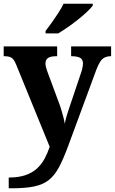

<svg xmlns="http://www.w3.org/2000/svg" viewBox="-20 -786 619 1035"><path d="M27 171Q79.1 171 115.8 158.6Q152.6 146.2 177.7 123.7Q202.8 101.3 219.4 71.1Q235.9 40.9 247.9 5.3L68.1 -435.2Q60.3 -455.6 51.9 -465.7Q43.5 -475.7 32.3 -479.3Q21.2 -483 4.1 -483H-0.1V-536H288.1V-483H283.9Q252.8 -483 238.9 -473.5Q225.1 -464 225.1 -443.7Q225.1 -434.5 227.7 -424.4Q230.2 -414.2 234.2 -403.2L295.6 -237.4Q303.9 -216.7 310.5 -194.4Q317.1 -172.1 322.2 -152.4Q327.3 -132.6 329.1 -118.5Q333.8 -143.4 340.7 -165.7Q347.5 -188 354.1 -207L417 -393.9Q420.8 -403.6 424 -418.8Q427.2 -434.1 427.2 -443.3Q427.2 -465.2 412.7 -473.8Q398.2 -482.4 367.5 -483H363.4V-536H578.9V-483H575.3Q556.9 -482.4 543.3 -475.5Q529.8 -468.7 519.7 -452.8Q509.6 -437 499.3 -410.2L347.9 -0.1Q322.5 68.9 299.1 113.4Q275.7 158 244.7 183.2Q213.8 208.4 166 218.7Q118.2 229 44.1 229H27ZM225.7 -619Q240.7 -638 259 -664Q277.3 -690 294.9 -717Q312.6 -744 322.6 -766H480V-756Q471 -743 449.8 -723Q428.6 -703 401.2 -681Q373.8 -659 345.6 -639.5Q317.3 -620 293.9 -606H225.7Z"/></svg>

Font: Noto Serif Khmer
Style: Regular
Weight: 400
Designer: Danh Hong and the Monotype Design Team
Foundry: Monotype Imaging Inc.
Version: Version 2.003